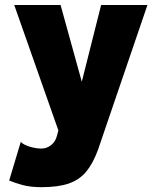

<svg xmlns="http://www.w3.org/2000/svg" viewBox="-20 -528 634 777"><path d="M377 77.1Q356.9 132.3 329.6 165.8Q302.2 199.2 259 214.4Q215.8 229.5 147.5 229.5Q103 229.5 70.3 220.5Q37.6 211.4 17.1 202.6L64 46.4Q75.7 58.1 100.6 65.7Q125.5 73.2 147.5 73.2Q169.4 73.2 187.3 58.8Q205.1 44.4 210.4 21.5L216.3 0L37.6 -507.8H225.1L311 -197.3L389.2 -507.8H576.7L403.3 0Z"/></svg>

Font: Giphurs Black
Style: Regular
Weight: 900
Version: Version 0.920; ttfautohint (v1.8.4.7-5d5b)